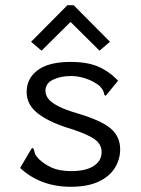

<svg xmlns="http://www.w3.org/2000/svg" viewBox="-20 -705 540 735"><path d="M251 10Q135 10 57 -62L97 -130L103 -139L109 -135Q111 -127 113.5 -118.5Q116 -110 127 -98Q148 -77 177.5 -63.5Q207 -50 253 -50Q308 -50 338.5 -69.5Q369 -89 369 -123Q369 -152 343.5 -171Q318 -190 254 -211Q175 -234 128.5 -268Q82 -302 82 -353Q82 -405 124.5 -436.5Q167 -468 250 -468Q314 -468 356 -450Q398 -432 432 -396L391 -346L384 -338L379 -343Q378 -351 374.5 -358.5Q371 -366 360 -377Q337 -395 308 -404.5Q279 -414 252 -414Q212 -414 183 -400Q154 -386 154 -357Q154 -342 164.5 -327.5Q175 -313 203 -298.5Q231 -284 283 -269Q369 -243 404.5 -212.5Q440 -182 440 -133Q440 -95 419.5 -62Q399 -29 357 -9.5Q315 10 251 10ZM139 -511 99 -545 238 -685H262L401 -545L361 -511L250 -621Z"/></svg>

Font: Inconsolata Nerd Font Mono
Style: Regular
Weight: 400
Monospace: yes
Designer: Raph Levien, Cyreal, Brenton Simpson
Foundry: Raph Levien, Cyreal, Google
Version: Version 3.000; ttfautohint (v1.8.3);Nerd Fonts 3.0.2